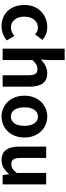

<svg xmlns="http://www.w3.org/2000/svg" viewBox="789 -1627 852 2470"><g transform="rotate(90 1215.0 -392.0)"><path d="M317 14C379 14 447 -7 500 -54L442 -151C411 -125 374 -106 333 -106C252 -106 194 -174 194 -280C194 -385 252 -454 338 -454C369 -454 395 -441 423 -418L493 -511C452 -548 399 -574 330 -574C178 -574 44 -466 44 -280C44 -94 163 14 317 14Z M606 0H753V-385C794 -426 824 -448 869 -448C924 -448 948 -418 948 -331V0H1095V-349C1095 -490 1043 -574 922 -574C846 -574 790 -534 746 -492L753 -597V-798H606Z M1480 14C1620 14 1749 -94 1749 -280C1749 -466 1620 -574 1480 -574C1339 -574 1211 -466 1211 -280C1211 -94 1339 14 1480 14ZM1480 -106C1403 -106 1361 -174 1361 -280C1361 -385 1403 -454 1480 -454C1556 -454 1599 -385 1599 -280C1599 -174 1556 -106 1480 -106Z M2039 14C2116 14 2169 -24 2217 -81H2221L2232 0H2352V-560H2205V-182C2167 -132 2137 -112 2092 -112C2037 -112 2012 -142 2012 -229V-560H1866V-211C1866 -70 1918 14 2039 14Z"/></g></svg>

Font: Noto Sans JP
Style: Bold
Weight: 700
Designer: Ryoko NISHIZUKA 西塚涼子 (kana, bopomofo & ideographs); Paul D. Hunt (Latin, Greek & Cyrillic); Sandoll Communications 산돌커뮤니
Foundry: Adobe
Version: Version 2.004;hotconv 1.0.118;makeotfexe 2.5.65603